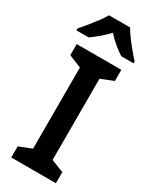

<svg xmlns="http://www.w3.org/2000/svg" viewBox="-245 -992 835 1047"><g transform="rotate(30 173.0 -469.0)"><path d="M313 0H32V-70L111 -101V-612L32 -644V-714H313V-644L234 -612V-101L313 -70ZM239 -938Q251 -916 271 -889Q291 -862 312.5 -836Q334 -810 353 -790V-778H275Q251 -794 223.5 -816.5Q196 -839 172 -866Q147 -839 120 -816.5Q93 -794 70 -778H-7V-790Q11 -810 32.5 -836.5Q54 -863 74 -889.5Q94 -916 106 -938Z"/></g></svg>

Font: Noto Sans Telugu SemiCondensed SemiBold
Style: Regular
Weight: 600
Width: 4
Designer: Jelle Bosma - Monotype Design Team
Foundry: Monotype Imaging Inc.
Version: Version 2.005; ttfautohint (v1.8.4.7-5d5b)